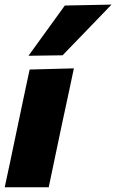

<svg xmlns="http://www.w3.org/2000/svg" viewBox="-21 -796 494 816"><path d="M-1 0Q10 -52.5 21 -102.5Q31.5 -152 44.5 -214.5L55 -264.5Q66 -317 74.5 -357.2Q83 -397.5 90.2 -431.5Q97.5 -465.5 105 -500.5L293 -505.5Q285.5 -469.5 278 -434.5Q270.5 -399.5 261.8 -358.8Q253 -318 241.5 -264.5L231 -214.5Q218 -152.5 207.5 -102.5Q197 -52.5 186 0ZM100 -559Q139 -613 177.5 -666Q216 -719 254.5 -772.5L453 -776.5Q399.5 -720.5 347 -666.5Q294.5 -612.5 245 -561Z"/></svg>

Font: Heraclito ExtraBold
Style: Italic
Weight: 800
Italic angle: -12°
Designer: Kostas Bartsokas (font) & Cristiano Sobral (main changes)
Foundry: Kostas Bartsokas (font) & Cristiano Sobral (main changes)
Version: Version 1.00;July 8, 2020;FontCreator 13.0.0.2655 64-bit